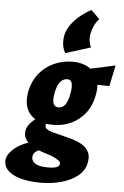

<svg xmlns="http://www.w3.org/2000/svg" viewBox="-135 -803 734 1138"><g transform="rotate(5 232.0 -234.0)"><path d="M151 289Q80 289 28 274Q-24 259 -49 230.5Q-74 202 -67 164Q-58 129 -16 96.5Q26 64 113 42L150 92Q123 97 108.5 107Q94 117 90 132Q84 160 107 177.5Q130 195 186 195Q220 195 237 188.5Q254 182 255 169Q257 159 245.5 149.5Q234 140 215 131Q196 122 171 115Q147 108 121 97.5Q95 87 73.5 71.5Q52 56 41 35Q30 14 35 -13Q40 -37 61 -59.5Q82 -82 113.5 -103Q145 -124 179 -139L205 -109Q189 -97 177.5 -89.5Q166 -82 160 -74.5Q154 -67 151 -55Q148 -41 160 -31.5Q172 -22 194.5 -15.5Q217 -9 244 -3Q276 5 310.5 14.5Q345 24 372.5 40Q400 56 414 83Q428 110 418 151Q409 195 370 226Q331 257 273.5 273Q216 289 151 289ZM194 -59Q133 -59 92.5 -80.5Q52 -102 36 -143.5Q20 -185 31 -245Q44 -306 79 -350Q114 -394 166 -418Q218 -442 279 -442Q333 -442 371.5 -419.5Q410 -397 427 -355Q444 -313 431 -254Q419 -192 385 -148.5Q351 -105 302 -82Q253 -59 194 -59ZM217 -165Q242 -165 257.5 -186Q273 -207 281 -252Q289 -296 282.5 -316Q276 -336 256 -336Q231 -336 213.5 -315Q196 -294 187 -248Q179 -204 187 -184.5Q195 -165 217 -165ZM507 -317 336 -320 345 -401 533 -442ZM362 -757 413 -707Q394 -687 383.5 -663.5Q373 -640 369 -620Q364 -593 367.5 -571Q371 -549 379 -536L230 -489Q217 -508 213 -536Q209 -564 215 -595Q222 -627 243.5 -657Q265 -687 296 -713Q327 -739 362 -757Z"/></g></svg>

Font: Ysabeau Black
Style: Italic
Weight: 900
Italic angle: -12°
Version: Version 2.000;gftools[0.9.27.dev2+g8671c4b]